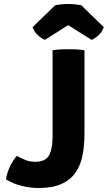

<svg xmlns="http://www.w3.org/2000/svg" viewBox="-20 -936 542 966"><path d="M65 -152Q86 -139.5 108.8 -130.8Q131.5 -122 155.5 -122Q209.5 -122 227 -155Q244.5 -188 244.5 -247V-683Q264 -686.5 287.2 -687.5Q310.5 -688.5 325 -688.5Q341 -688.5 363 -687.5Q385 -686.5 405 -683V-262Q405 -203 395 -153.2Q385 -103.5 359.5 -67Q334 -30.5 288.8 -10.2Q243.5 10 173 10Q133.5 10 89.5 -0.8Q45.5 -11.5 10 -33.5Q14.5 -64 29 -95.8Q43.5 -127.5 65 -152ZM388.5 -910 502 -799.5Q495 -776 475.5 -758.5Q456 -741 440.5 -735.5L323 -809.5L206 -735.5Q190.5 -741 171 -758.5Q151.5 -776 144 -799.5L258 -910Q271.5 -912.5 288.5 -914.2Q305.5 -916 323 -916Q340.5 -916 357.5 -914.2Q374.5 -912.5 388.5 -910Z"/></svg>

Font: Signika Light
Style: Bold
Weight: 700
Version: Version 2.003;gftools[0.9.32]